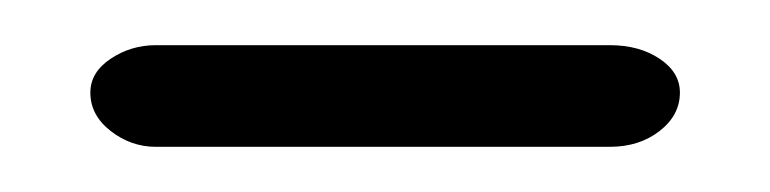

<svg xmlns="http://www.w3.org/2000/svg" viewBox="-20 -741 341 85"><path d="M49 -676Q38 -676 29 -683Q20 -690 20 -700Q20 -709 29 -715Q38 -721 49 -721H250Q263 -721 272 -715Q281 -709 281 -700Q281 -690 272 -683Q263 -676 250 -676Z"/></svg>

Font: VDS
Style: Thin
Weight: 100
Width: 0
Designer: artmaker
Foundry: artmaker
Version: Version 1.000 2012 initial release